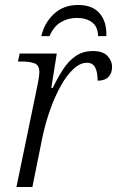

<svg xmlns="http://www.w3.org/2000/svg" viewBox="-20 -751 470 771"><path d="M132 -416Q134 -427 136 -440Q138 -453 138 -462Q138 -489 119 -496.5Q100 -504 66 -504H52L59 -536H208L186 -398H192Q211 -438 233 -472Q255 -506 284 -526Q313 -546 353 -546Q393 -546 411.5 -526.5Q430 -507 430 -482Q430 -457 415.5 -442Q401 -427 372 -427Q372 -462 362 -480.5Q352 -499 329 -499Q302 -499 275 -474Q248 -449 224.5 -407Q201 -365 182 -312Q163 -259 151 -203L110 0H46ZM146 -606Q158 -659 196.5 -695Q235 -731 294 -731Q351 -731 380 -697.5Q409 -664 407 -606H374Q373 -644 349.5 -661.5Q326 -679 289 -679Q252 -679 223.5 -661.5Q195 -644 179 -606Z"/></svg>

Font: Noto Serif Light
Style: Italic
Weight: 300
Italic angle: -12°
Designer: Monotype Design Team
Foundry: Monotype Imaging Inc.
Version: Version 2.013